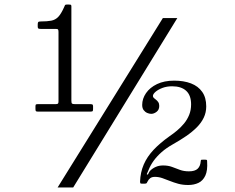

<svg xmlns="http://www.w3.org/2000/svg" viewBox="-20 -805 1040 850"><path d="M701 -725 235 25H304L765 -725ZM137 -322.5Q137 -315.5 138.8 -313.2Q140.5 -311 147 -311H382Q389 -311 390.5 -313.5Q392 -316 392 -323V-335Q392 -341.5 388.2 -342.8Q384.5 -344 379 -344H312Q301.5 -344 298.8 -346.5Q296 -349 296 -359.5V-777Q296 -783 293 -784Q290 -785 284.5 -785H276Q268.5 -785 267.2 -781Q266 -777 263.5 -772.5Q250.5 -743.5 237.8 -730.2Q225 -717 207 -713.5Q189 -710 160 -710Q151.5 -710 149.2 -707.2Q147 -704.5 147 -696V-687Q147 -680 150.5 -678.5Q154 -677 160.5 -677H227.5Q235.5 -677 237.2 -674Q239 -671 239 -663V-356.5Q239 -349 236.8 -346.5Q234.5 -344 226.5 -344H149Q142.5 -344 139.8 -342.8Q137 -341.5 137 -335ZM897 -89.5Q897 -95 895.8 -96.5Q894.5 -98 889 -98H877Q871 -98 870 -96.8Q869 -95.5 868.5 -90Q867 -69.5 855 -58Q843 -46.5 816.5 -46.5Q794 -46.5 776.5 -53Q759 -59.5 741.8 -66Q724.5 -72.5 702 -72.5Q684 -72.5 669.8 -66.2Q655.5 -60 645 -49.5Q641 -45 639.2 -41Q637.5 -37 636 -34.5Q634.5 -32 632 -32Q629.5 -32 630.2 -35Q631 -38 633.5 -42.8Q636 -47.5 638 -53Q646 -73.5 660.2 -93.2Q674.5 -113 695.5 -131.5Q716.5 -150 745 -166Q777 -184 804 -202.5Q831 -221 851 -241Q871 -261 882 -284Q893 -307 893 -334Q893 -373 875.2 -398.2Q857.5 -423.5 825.5 -435.8Q793.5 -448 751 -448Q707 -448 675.2 -432.8Q643.5 -417.5 626.5 -392.8Q609.5 -368 609.5 -340.5Q609.5 -326 616 -317.5Q622.5 -309 631.8 -305Q641 -301 649.5 -301Q661.5 -301 673.2 -310Q685 -319 685 -336Q685 -346 680.8 -352.5Q676.5 -359 671 -363.2Q665.5 -367.5 661.2 -371.2Q657 -375 657 -380Q657 -388.5 668.5 -398.5Q680 -408.5 699.2 -415.8Q718.5 -423 742 -423Q782.5 -423 804.2 -403Q826 -383 826 -343Q826 -317.5 817.5 -296.5Q809 -275.5 794.8 -258.2Q780.5 -241 763.8 -227Q747 -213 730 -201.5Q688.5 -172 660 -141.8Q631.5 -111.5 616.5 -77Q601.5 -42.5 600 -0.5Q600 3.5 601 5.8Q602 8 607 8H621.5Q627.5 8 629.5 5.5Q631.5 3 633 -1Q637.5 -10.5 645 -16.2Q652.5 -22 666 -22Q682.5 -22 698.5 -16.5Q714.5 -11 731.8 -4Q749 3 769 8.5Q789 14 813 14Q839 14 858.8 4.5Q878.5 -5 889 -27.5Q899.5 -50 897 -89.5Z"/></svg>

Font: Besley
Style: Regular
Weight: 400
Designer: Owen Earl
Foundry: indestructible type*
Version: Version 4.000